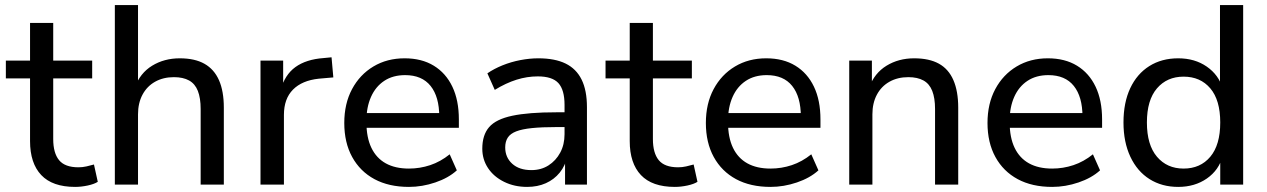

<svg xmlns="http://www.w3.org/2000/svg" viewBox="-20 -725 4975 754"><path d="M275 9Q186 9 142 -37.5Q98 -84 98 -171V-417H3V-487H98V-635H189V-487H342V-417H189V-179Q189 -124 212 -96Q235 -68 288 -68Q304 -68 319.5 -71.5Q335 -75 349 -79L364 -11Q350 -2 324.5 3.5Q299 9 275 9Z M431 0V-705H522V-381H509Q530 -438 577.5 -467Q625 -496 686 -496Q745 -496 783 -474.5Q821 -453 840 -410Q859 -367 859 -302V0H768V-297Q768 -340 757 -368Q746 -396 722.5 -409Q699 -422 663 -422Q621 -422 589 -404Q557 -386 539.5 -353Q522 -320 522 -276V0Z M1003 0V-487H1092V-371H1082Q1098 -431 1140 -461.5Q1182 -492 1251 -497L1282 -500L1289 -421L1232 -416Q1166 -409 1130.5 -373Q1095 -337 1095 -274V0Z M1586 9Q1507 9 1450.5 -21.5Q1394 -52 1363 -108.5Q1332 -165 1332 -242Q1332 -318 1362.5 -375Q1393 -432 1446.5 -464Q1500 -496 1569 -496Q1636 -496 1683.5 -467Q1731 -438 1756.5 -384.5Q1782 -331 1782 -256V-223H1403V-281H1722L1705 -267Q1705 -345 1671 -387.5Q1637 -430 1571 -430Q1523 -430 1489 -407.5Q1455 -385 1437 -344.5Q1419 -304 1419 -251V-245Q1419 -185 1438.5 -144.5Q1458 -104 1495 -83.5Q1532 -63 1586 -63Q1629 -63 1669.5 -76.5Q1710 -90 1746 -119L1774 -56Q1741 -26 1689.5 -8.5Q1638 9 1586 9Z M2050 9Q2000 9 1959.5 -11Q1919 -31 1896.5 -65Q1874 -99 1874 -141Q1874 -195 1901 -226Q1928 -257 1992 -270.5Q2056 -284 2164 -284H2211V-226H2166Q2108 -226 2069 -222Q2030 -218 2007 -209Q1984 -200 1974 -184.5Q1964 -169 1964 -146Q1964 -107 1991.5 -82Q2019 -57 2067 -57Q2105 -57 2134 -75.5Q2163 -94 2180 -125.5Q2197 -157 2197 -198V-313Q2197 -372 2173 -398.5Q2149 -425 2092 -425Q2050 -425 2008.5 -412Q1967 -399 1923 -372L1894 -437Q1920 -455 1953.5 -468.5Q1987 -482 2023.5 -489Q2060 -496 2094 -496Q2159 -496 2201 -475.5Q2243 -455 2264 -412.5Q2285 -370 2285 -304V0H2199V-111H2208Q2200 -74 2178 -47Q2156 -20 2123.5 -5.5Q2091 9 2050 9Z M2630 9Q2541 9 2497 -37.5Q2453 -84 2453 -171V-417H2358V-487H2453V-635H2544V-487H2697V-417H2544V-179Q2544 -124 2567 -96Q2590 -68 2643 -68Q2659 -68 2674.5 -71.5Q2690 -75 2704 -79L2719 -11Q2705 -2 2679.5 3.5Q2654 9 2630 9Z M3006 9Q2927 9 2870.5 -21.5Q2814 -52 2783 -108.5Q2752 -165 2752 -242Q2752 -318 2782.5 -375Q2813 -432 2866.5 -464Q2920 -496 2989 -496Q3056 -496 3103.5 -467Q3151 -438 3176.5 -384.5Q3202 -331 3202 -256V-223H2823V-281H3142L3125 -267Q3125 -345 3091 -387.5Q3057 -430 2991 -430Q2943 -430 2909 -407.5Q2875 -385 2857 -344.5Q2839 -304 2839 -251V-245Q2839 -185 2858.5 -144.5Q2878 -104 2915 -83.5Q2952 -63 3006 -63Q3049 -63 3089.5 -76.5Q3130 -90 3166 -119L3194 -56Q3161 -26 3109.5 -8.5Q3058 9 3006 9Z M3315 0V-487H3404V-381H3393Q3414 -438 3461.5 -467Q3509 -496 3570 -496Q3629 -496 3667 -475Q3705 -454 3724 -410.5Q3743 -367 3743 -302V0H3652V-297Q3652 -340 3641 -368Q3630 -396 3606.5 -409Q3583 -422 3547 -422Q3505 -422 3473 -404Q3441 -386 3423.5 -353Q3406 -320 3406 -276V0Z M4112 9Q4033 9 3976.5 -21.5Q3920 -52 3889 -108.5Q3858 -165 3858 -242Q3858 -318 3888.5 -375Q3919 -432 3972.5 -464Q4026 -496 4095 -496Q4162 -496 4209.5 -467Q4257 -438 4282.5 -384.5Q4308 -331 4308 -256V-223H3929V-281H4248L4231 -267Q4231 -345 4197 -387.5Q4163 -430 4097 -430Q4049 -430 4015 -407.5Q3981 -385 3963 -344.5Q3945 -304 3945 -251V-245Q3945 -185 3964.5 -144.5Q3984 -104 4021 -83.5Q4058 -63 4112 -63Q4155 -63 4195.5 -76.5Q4236 -90 4272 -119L4300 -56Q4267 -26 4215.5 -8.5Q4164 9 4112 9Z M4607 9Q4543 9 4494.5 -21.5Q4446 -52 4419 -109.5Q4392 -167 4392 -244Q4392 -322 4418.5 -378.5Q4445 -435 4493.5 -465.5Q4542 -496 4607 -496Q4672 -496 4719 -463.5Q4766 -431 4782 -377H4771V-705H4862V0H4772V-113H4782Q4767 -57 4719.5 -24Q4672 9 4607 9ZM4628 -63Q4694 -63 4733 -109.5Q4772 -156 4772 -244Q4772 -332 4733 -378Q4694 -424 4628 -424Q4563 -424 4523.5 -378Q4484 -332 4484 -244Q4484 -156 4523.5 -109.5Q4563 -63 4628 -63Z"/></svg>

Font: Nunito Sans 12pt ExtraLight 12pt Medium
Style: Regular
Weight: 500
Version: Version 3.101;gftools[0.9.27]